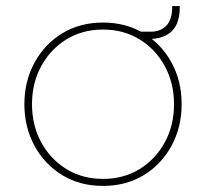

<svg xmlns="http://www.w3.org/2000/svg" viewBox="-20 -597 676 630"><path d="M318 13Q242 13 184 -22.5Q126 -58 93 -119Q60 -180 60 -255Q60 -330 93 -391Q126 -452 184 -487.5Q242 -523 318 -523Q394 -523 452 -487.5Q510 -452 543 -391.5Q576 -331 576 -255Q576 -180 543 -119Q510 -58 452 -22.5Q394 13 318 13ZM318 -10Q386 -10 438.5 -42.5Q491 -75 521 -130.5Q551 -186 551 -255Q551 -324 521 -379.5Q491 -435 438.5 -467.5Q386 -500 318 -500Q250 -500 197.5 -467.5Q145 -435 115 -379.5Q85 -324 85 -255Q85 -186 115 -130.5Q145 -75 197.5 -42.5Q250 -10 318 -10ZM436 -469V-493H475Q506 -493 525.5 -512.5Q545 -532 545 -575V-577H570V-575Q570 -520 543.5 -494.5Q517 -469 467 -469Z"/></svg>

Font: MuseoModerno Thin
Style: Regular
Weight: 100
Designer: Pablo Cosgaya, Héctor Gatti, Marcela Romero, and the Authors of The MuseoModerno Project.
Foundry: Omnibus-Type Team
Version: Version 1.003